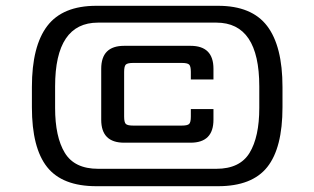

<svg xmlns="http://www.w3.org/2000/svg" viewBox="-20 -642 1084 662"><path d="M954 -342V-272Q954 -132 901.5 -66Q849 0 732 0H312Q195 0 142.5 -66Q90 -132 90 -272V-342Q90 -483 143 -552.5Q196 -622 312 -622H732Q848 -622 901 -552.5Q954 -483 954 -342ZM318 -60H726Q807 -60 840.5 -115Q874 -170 874 -270V-344Q874 -564 726 -564H318Q170 -564 170 -344V-270Q170 -170 203.5 -115Q237 -60 318 -60ZM638 -240V-266H716V-229Q716 -150 637 -150H408Q329 -150 329 -229V-405Q329 -484 408 -484H637Q716 -484 716 -405V-368H638V-394Q638 -414 632 -419.5Q626 -425 607 -425H439Q420 -425 414 -419.5Q408 -414 408 -394V-240Q408 -220 414 -214.5Q420 -209 439 -209H607Q626 -209 632 -214.5Q638 -220 638 -240Z"/></svg>

Font: Sarpanch
Style: Regular
Weight: 400
Designer: Manushi Parikh (Devanagari and Latin), Jyotish Sonowal (Devanagari)
Foundry: Indian Type Foundry
Version: Version 2.004;PS 1.0;hotconv 1.0.78;makeotf.lib2.5.61930; tt